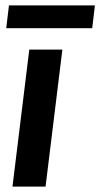

<svg xmlns="http://www.w3.org/2000/svg" viewBox="-20 -688 370 708"><path d="M26 0 88 -505H210L148 0ZM3 -584 13 -668H330L320 -584Z"/></svg>

Font: Inclusive Sans SemiBold
Style: Italic
Weight: 600
Italic angle: -7°
Designer: Olivia King
Foundry: Olivia King
Version: Version 2.004